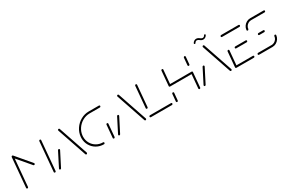

<svg xmlns="http://www.w3.org/2000/svg" viewBox="97 -1707 4091 2761"><g transform="rotate(-30 2142.0 -326.0)"><path d="M94.8 -518.5Q101.1 -518.5 105.4 -514.1Q109.6 -509.6 108.9 -503.3L65.9 -15.6Q65.6 -9.3 60.7 -4.8Q55.9 -0.4 49.6 -0.4Q43.3 -0.4 39.1 -4.8Q34.8 -9.3 35.2 -15.6L78.1 -503.3Q78.9 -509.6 83.7 -514.1Q88.5 -518.5 94.8 -518.5ZM316.7 -259.6Q316.7 -253 311.7 -248.1Q306.7 -243.3 300 -243.3Q292.6 -243.3 288.9 -248.1L82.2 -491.1Q78.9 -495.9 78.9 -500.7Q78.9 -507.4 84.1 -512.4Q89.3 -517.4 95.6 -517.4Q101.9 -517.4 106.7 -512.6L313.3 -268.9Q316.7 -264.8 316.7 -259.6ZM553 -518.5Q559.3 -518.5 563.5 -514.1Q567.8 -509.6 567 -503.3L524.1 -15.6Q523.7 -9.3 518.9 -4.8Q514.1 -0.4 507.8 -0.4Q501.5 -0.4 497.2 -4.8Q493 -9.3 493.3 -15.6L536.3 -503.3Q537 -509.6 541.9 -514.1Q546.7 -518.5 553 -518.5Z M596.3 0Q590.4 0 586.3 -4.1Q582.2 -8.1 582.2 -14.1Q582.2 -17.8 584.1 -21.5L704.1 -257Q706.3 -261.1 710.4 -263.5Q714.4 -265.9 718.9 -265.9Q725.2 -265.9 729.4 -261.3Q733.7 -256.7 733 -250.4Q733 -248.1 731.5 -244.4L611.1 -8.9Q608.9 -4.8 604.8 -2.4Q600.7 0 596.3 0ZM1045.6 -15.6Q1044.8 -9.3 1040 -4.6Q1035.2 0 1028.9 0Q1024.4 0 1020.9 -2.4Q1017.4 -4.8 1015.6 -8.9L850 -494.8Q848.1 -500 848.1 -503.3Q848.9 -509.6 853.7 -514.1Q858.5 -518.5 864.8 -518.5Q869.6 -518.5 873.1 -516.1Q876.7 -513.7 878.1 -509.6L1043.7 -23.7Q1045.6 -19.6 1045.6 -15.6Z M1335.9 -17Q1335.9 -10 1331.1 -5Q1326.3 0 1319.6 0Q1253 0 1198.5 -31.3Q1144.1 -62.6 1113 -116.7Q1081.9 -170.7 1081.9 -236.3Q1081.9 -247.8 1083 -259.3Q1089.3 -329.6 1129.3 -389.3Q1169.3 -448.9 1231.9 -483.7Q1294.4 -518.5 1364.8 -518.5H1533.7Q1539.6 -518.5 1543.9 -514.4Q1548.1 -510.4 1548.1 -504.4Q1548.1 -497.8 1543 -492.8Q1537.8 -487.8 1531.5 -487.8H1362.2Q1300 -487.8 1244.8 -457Q1189.6 -426.3 1154.4 -373.9Q1119.3 -321.5 1113.7 -259.3Q1113 -252.6 1113 -238.9Q1113 -181.1 1140.4 -133.5Q1167.8 -85.9 1215.6 -58.3Q1263.3 -30.7 1321.9 -30.7Q1327.8 -30.7 1331.9 -26.7Q1335.9 -22.6 1335.9 -17ZM1487 0Q1480.7 0 1476.5 -4.6Q1472.2 -9.3 1473 -15.6L1491.5 -225.2Q1491.9 -231.5 1496.7 -236.1Q1501.5 -240.7 1507.8 -240.7Q1514.1 -240.7 1518.3 -236.1Q1522.6 -231.5 1522.2 -225.2L1503.7 -15.6Q1503 -9.3 1498.1 -4.6Q1493.3 0 1487 0Z M1577.4 0Q1571.5 0 1567.4 -4.1Q1563.3 -8.1 1563.3 -14.1Q1563.3 -17.8 1565.2 -21.5L1685.2 -257Q1687.4 -261.1 1691.5 -263.5Q1695.6 -265.9 1700 -265.9Q1706.3 -265.9 1710.6 -261.3Q1714.8 -256.7 1714.1 -250.4Q1714.1 -248.1 1712.6 -244.4L1592.2 -8.9Q1590 -4.8 1585.9 -2.4Q1581.9 0 1577.4 0ZM2026.7 -15.6Q2025.9 -9.3 2021.1 -4.6Q2016.3 0 2010 0Q2005.6 0 2002 -2.4Q1998.5 -4.8 1996.7 -8.9L1831.1 -494.8Q1829.3 -500 1829.3 -503.3Q1830 -509.6 1834.8 -514.1Q1839.6 -518.5 1845.9 -518.5Q1850.7 -518.5 1854.3 -516.1Q1857.8 -513.7 1859.3 -509.6L2024.8 -23.7Q2026.7 -19.6 2026.7 -15.6Z M2463.7 -16.7Q2463.7 -10 2458.5 -5Q2453.3 0 2447 0H2098.9Q2093 0 2088.7 -4.3Q2084.4 -8.5 2084.4 -14.8Q2084.4 -21.1 2089.4 -25.9Q2094.4 -30.7 2101.1 -30.7H2449.6Q2455.6 -30.7 2459.6 -26.7Q2463.7 -22.6 2463.7 -16.7ZM2111.9 -133.7Q2105.6 -133.7 2101.5 -138.1Q2097.4 -142.6 2097.8 -148.9L2128.9 -503.3Q2129.3 -509.3 2134.1 -513.9Q2138.9 -518.5 2145.2 -518.5Q2151.5 -518.5 2155.7 -514.1Q2160 -509.6 2159.6 -503.3L2128.5 -148.9Q2128.1 -142.6 2123.1 -138.1Q2118.1 -133.7 2111.9 -133.7Z M2535.9 -0.4Q2529.6 -0.4 2525.4 -4.8Q2521.1 -9.3 2521.5 -15.6L2532.6 -136.3Q2533.3 -142.6 2538.1 -147Q2543 -151.5 2549.3 -151.5Q2555.6 -151.5 2559.8 -147Q2564.1 -142.6 2563.3 -136.3L2552.2 -15.6Q2551.9 -9.3 2547 -4.8Q2542.2 -0.4 2535.9 -0.4ZM2581.1 -518.5Q2587.4 -518.5 2591.7 -514.1Q2595.9 -509.6 2595.2 -503.3L2573.7 -259.3Q2573.3 -253 2568.3 -248.5Q2563.3 -244.1 2557 -244.1Q2550.7 -244.1 2546.7 -248.5Q2542.6 -253 2543 -259.3L2564.4 -503.3Q2565.2 -509.6 2570 -514.1Q2574.8 -518.5 2581.1 -518.5ZM2929.6 -244.1H2557L2559.6 -274.8H2932.2ZM2932.2 -274.8Q2938.5 -274.8 2942.8 -270.2Q2947 -265.6 2946.3 -259.3L2924.8 -15.6Q2924.4 -9.3 2919.6 -4.8Q2914.8 -0.4 2908.5 -0.4Q2902.2 -0.4 2898 -4.8Q2893.7 -9.3 2894.1 -15.6L2915.6 -259.3Q2916.3 -265.6 2921.1 -270.2Q2925.9 -274.8 2932.2 -274.8ZM2940.7 -367Q2934.4 -367 2930.2 -371.7Q2925.9 -376.3 2926.3 -382.6L2937 -503.3Q2937.8 -509.6 2942.6 -514.1Q2947.4 -518.5 2953.7 -518.5Q2960 -518.5 2964.3 -514.1Q2968.5 -509.6 2967.8 -503.3L2957 -382.6Q2956.7 -376.3 2951.9 -371.7Q2947 -367 2940.7 -367Z M2997 0Q2991.1 0 2987 -4.1Q2983 -8.1 2983 -14.1Q2983 -17.8 2984.8 -21.5L3104.8 -257Q3107 -261.1 3111.1 -263.5Q3115.2 -265.9 3119.6 -265.9Q3125.9 -265.9 3130.2 -261.3Q3134.4 -256.7 3133.7 -250.4Q3133.7 -248.1 3132.2 -244.4L3011.9 -8.9Q3009.6 -4.8 3005.6 -2.4Q3001.5 0 2997 0ZM3446.3 -15.6Q3445.6 -9.3 3440.7 -4.6Q3435.9 0 3429.6 0Q3425.2 0 3421.7 -2.4Q3418.1 -4.8 3416.3 -8.9L3250.7 -494.8Q3248.9 -500 3248.9 -503.3Q3249.6 -509.6 3254.4 -514.1Q3259.3 -518.5 3265.6 -518.5Q3270.4 -518.5 3273.9 -516.1Q3277.4 -513.7 3278.9 -509.6L3444.4 -23.7Q3446.3 -19.6 3446.3 -15.6ZM3361.5 -646.3Q3366.7 -646.3 3370 -642.8Q3373.3 -639.3 3373.3 -634.1Q3373.3 -632.6 3372.6 -630.9Q3371.9 -629.3 3371.5 -628.1Q3361.9 -610.4 3345.7 -600Q3329.6 -589.6 3310.7 -589.6Q3284.4 -589.6 3258.9 -610.7Q3238.9 -627.4 3221.5 -627.4Q3210.7 -627.4 3201.9 -620.9Q3193 -614.4 3186.3 -603Q3181.9 -595.2 3174.1 -595.2Q3168.9 -595.2 3165.6 -598.7Q3162.2 -602.2 3162.2 -607.4Q3162.2 -608.9 3163.7 -613.3Q3173.3 -631.1 3189.4 -641.5Q3205.6 -651.9 3224.4 -651.9Q3251.1 -651.9 3276.7 -630.7Q3296.7 -614.1 3314.1 -614.1Q3335.9 -614.1 3348.9 -638.5Q3353.3 -646.3 3361.5 -646.3Z M3504.1 -15.9 3526.3 -267.4Q3527 -273.7 3532 -278.1Q3537 -282.6 3543.3 -282.6Q3549.6 -282.6 3553.7 -278.1Q3557.8 -273.7 3557 -267.4L3534.8 -15.9ZM3824.1 -17Q3824.1 -10 3819.1 -5Q3814.1 0 3807.4 0H3518.5Q3512.6 0 3508.3 -4.3Q3504.1 -8.5 3504.1 -14.8Q3504.1 -21.1 3509.1 -25.9Q3514.1 -30.7 3520.7 -30.7H3810Q3815.9 -30.7 3820 -26.7Q3824.1 -22.6 3824.1 -17ZM3640.7 -257.8Q3640.7 -264.8 3645.7 -269.8Q3650.7 -274.8 3657.4 -274.8H3831.5Q3837.4 -274.8 3841.5 -270.6Q3845.6 -266.3 3845.6 -260.4Q3845.6 -253.7 3840.6 -248.9Q3835.6 -244.1 3828.9 -244.1H3654.8Q3648.9 -244.1 3644.8 -248Q3640.7 -251.9 3640.7 -257.8ZM3547 -501.9Q3547 -508.5 3552 -513.5Q3557 -518.5 3563.7 -518.5H3852.6Q3858.5 -518.5 3862.8 -514.4Q3867 -510.4 3867 -504.4Q3867 -497.8 3861.9 -492.8Q3856.7 -487.8 3850.4 -487.8H3561.1Q3555.2 -487.8 3551.1 -491.9Q3547 -495.9 3547 -501.9Z M4234.8 -135.9Q4241.1 -135.9 4245.4 -131.3Q4249.6 -126.7 4248.9 -120.4Q4245.9 -87.4 4227.4 -59.8Q4208.9 -32.2 4179.8 -16.1Q4150.7 0 4117.8 0H3893.7Q3887.8 0 3883.7 -4.1Q3879.6 -8.1 3879.6 -14.1Q3879.6 -20.7 3884.6 -25.7Q3889.6 -30.7 3896.3 -30.7H4120.4Q4144.8 -30.7 4166.5 -42.8Q4188.1 -54.8 4202 -75.4Q4215.9 -95.9 4218.1 -120.4Q4218.9 -126.7 4223.7 -131.3Q4228.5 -135.9 4234.8 -135.9ZM4137 -260.7Q4137 -253.7 4132 -248.9Q4127 -244.1 4120.4 -244.1H4040Q4034.1 -244.1 4030 -248Q4025.9 -251.9 4025.9 -257.8Q4025.9 -264.8 4030.9 -269.8Q4035.9 -274.8 4042.6 -274.8H4123Q4128.9 -274.8 4133 -270.7Q4137 -266.7 4137 -260.7ZM3928.5 -382.6Q3922.2 -382.6 3918 -387.2Q3913.7 -391.9 3914.4 -398.1Q3917.4 -431.1 3935.9 -458.7Q3954.4 -486.3 3983.5 -502.4Q4012.6 -518.5 4045.2 -518.5H4269.6Q4275.6 -518.5 4279.6 -514.4Q4283.7 -510.4 4283.7 -504.4Q4283.7 -497.8 4278.5 -492.8Q4273.3 -487.8 4267 -487.8H4043Q4018.5 -487.8 3996.9 -475.7Q3975.2 -463.7 3961.3 -443.1Q3947.4 -422.6 3945.2 -398.1Q3944.4 -391.9 3939.6 -387.2Q3934.8 -382.6 3928.5 -382.6Z"/></g></svg>

Font: 26F Galaxy Sans Ultra Light
Style: Italic
Weight: 200
Italic angle: -5°
Designer: C₂₉H₂₅N₃O₅
Version: Version 1.200